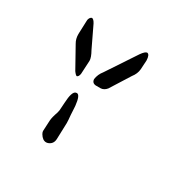

<svg xmlns="http://www.w3.org/2000/svg" viewBox="-141 -848 933 925"><g transform="rotate(30 325.0 -385.0)"><path d="M174 -440 111 -553Q99 -573 99 -600L102 -680Q106 -697 117 -700Q127 -699 137 -680L192 -565Q210 -533 210 -515L206 -440Q203 -423 194 -420Q188 -420 175 -438Q174 -439 174 -440ZM323 -427H295Q274 -429 273 -450Q277 -478 295 -500L403 -663Q420 -687 431 -688Q446 -686 447 -653L444 -603Q442 -577 423 -553L355 -445Q341 -428 323 -427ZM225 -70Q205 -70 190 -95Q185 -104 185 -110L188 -170Q189 -188 201 -222Q205 -235 205 -250L207 -280Q210 -343 229 -349Q232 -350 235 -350Q253 -350 259 -294Q260 -286 260 -280Q260 -268 262 -244Q265 -215 265 -200L262 -110Q261 -83 238 -73Q231 -70 225 -70Z"/></g></svg>

Font: Segment14
Style: Regular
Weight: 400
Monospace: yes
Designer: Paul Flo Williams
Foundry: His Deeds Are Dust
Version: Version 1.002